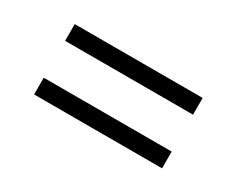

<svg xmlns="http://www.w3.org/2000/svg" viewBox="-46 -512 649 527"><g transform="rotate(30 279.0 -248.5)"><path d="M76.5 -359.5H482V-306.5H76.5ZM76.5 -189.5H482V-136.5H76.5Z"/></g></svg>

Font: Newsreader 60pt ExtraBold
Style: Regular
Weight: 800
Designer: Hugues Gentile
Foundry: Production Type
Version: Version 1.003